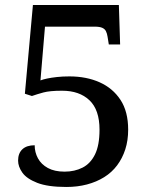

<svg xmlns="http://www.w3.org/2000/svg" viewBox="-20 -734 599 764"><path d="M244 10Q170 10 128 -6.5Q86 -23 69 -47Q52 -71 52 -95Q52 -124 69 -140Q86 -156 118 -156Q118 -128 131 -104Q144 -80 170.5 -65.5Q197 -51 237 -51Q277 -51 308.5 -67Q340 -83 358 -119.5Q376 -156 376 -218Q376 -297 336 -335Q296 -373 227 -373Q178 -373 152.5 -366Q127 -359 107 -352L79 -361L111 -714H453L458 -557H413L408 -588Q406 -601 401.5 -610Q397 -619 386.5 -623.5Q376 -628 356 -628H159L141 -414Q151 -418 167.5 -421.5Q184 -425 206.5 -427.5Q229 -430 256 -430Q324 -430 376.5 -406.5Q429 -383 459.5 -336.5Q490 -290 490 -218Q490 -175 478.5 -139.5Q467 -104 446 -76Q425 -48 394.5 -29Q364 -10 326 0Q288 10 244 10Z"/></svg>

Font: ET Text
Style: Regular
Weight: 470
Designer: Monotype Design Team
Foundry: Monotype Imaging Inc.
Version: Version 2.009